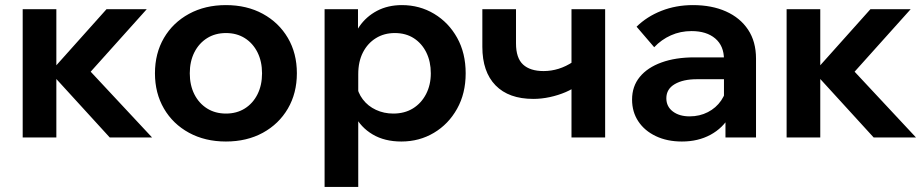

<svg xmlns="http://www.w3.org/2000/svg" viewBox="-20 -539 3624 753"><path d="M410.3 0 171.3 -261.7H182L397.8 -503H555.6L299.3 -217.3L292 -304.6L576.3 0ZM69 0V-503H201V0Z M866 16Q784.3 16 721.3 -18.3Q658.3 -52.6 623 -113.1Q587.7 -173.6 587.7 -251.5Q587.7 -329.9 623 -390.2Q658.3 -450.4 721.3 -484.7Q784.3 -519 866 -519Q948.1 -519 1010.9 -484.7Q1073.6 -450.4 1109 -390.2Q1144.3 -329.9 1144.3 -251.8Q1144.3 -173.7 1109 -113.1Q1073.6 -52.6 1010.9 -18.3Q948.1 16 866 16ZM866.3 -93.6Q908.4 -93.6 940.2 -113.6Q972 -133.6 989.9 -169.3Q1007.7 -204.9 1007.7 -251.4Q1007.7 -297.9 989.9 -333.6Q972 -369.3 940.2 -389.4Q908.4 -409.4 866.3 -409.4Q824.1 -409.4 792.2 -389.4Q760.2 -369.3 742.2 -333.7Q724.3 -298 724.3 -251.5Q724.3 -205 742.2 -169.3Q760.2 -133.7 792.2 -113.6Q824.1 -93.6 866.3 -93.6Z M1385 194H1253V-503H1384V-346.7H1355.6Q1362.8 -396.3 1389.3 -435.1Q1415.9 -473.9 1458.6 -496.5Q1501.4 -519 1556.2 -519Q1625.8 -519 1682.7 -484.8Q1739.6 -450.6 1772.9 -390.7Q1806.3 -330.8 1806.3 -251.5Q1806.3 -172.4 1772.5 -112.2Q1738.8 -52 1681.6 -18Q1624.4 16 1554.1 16Q1488.3 16 1441.5 -11.8Q1394.6 -39.6 1370.7 -87.1Q1346.7 -134.6 1349.4 -192.4L1378.1 -209.9Q1382.7 -175.8 1402.9 -149.3Q1423.1 -122.7 1454.4 -108.2Q1485.7 -93.6 1522.3 -93.6Q1566.9 -93.6 1599.7 -113.9Q1632.4 -134.2 1651 -170.1Q1669.6 -206.1 1669.6 -251.5Q1669.6 -297.5 1652 -333.2Q1634.4 -368.8 1603 -389.1Q1571.5 -409.4 1528.3 -409.4Q1486.5 -409.4 1454.3 -389.4Q1422 -369.5 1403.5 -333.6Q1385 -297.7 1385 -248.1Z M2071.6 -151.1Q1975.3 -151.1 1923.5 -204.2Q1871.7 -257.3 1871.7 -355.4V-503H2003.7V-368.9Q2003.7 -311.2 2031.5 -285.8Q2059.2 -260.3 2111.9 -260.3Q2172.6 -260.3 2227 -296.4L2248.1 -206.5Q2227.4 -190.2 2198.3 -177.7Q2169.3 -165.3 2136.4 -158.2Q2103.5 -151.1 2071.6 -151.1ZM2221.3 0V-503H2353.3V0Z M2945 0H2825.2V-100.9L2819.3 -117.3V-306.2Q2819.3 -359 2785.1 -388.1Q2750.9 -417.1 2692.1 -417.1Q2648.5 -417.1 2611.2 -400.4Q2573.8 -383.7 2545.7 -353.8L2476.6 -434.3Q2516.9 -474 2573.9 -496.5Q2630.9 -519 2697.5 -519Q2771.5 -519 2827.1 -494.2Q2882.7 -469.4 2913.9 -422.6Q2945 -375.9 2945 -309.2ZM2654.3 16Q2596.4 16 2552.1 -5.1Q2507.8 -26.2 2483.4 -63.1Q2458.9 -99.9 2458.9 -148.5Q2458.9 -200.5 2489.2 -237.4Q2519.4 -274.2 2574.5 -294.1Q2629.5 -314 2702.7 -314H2831.7V-228.3H2712.7Q2659.1 -228.3 2626.2 -209Q2593.3 -189.7 2593.3 -153.6Q2593.3 -121.2 2618.7 -101.9Q2644.1 -82.6 2684.6 -82.6Q2723.8 -82.6 2756.1 -99.2Q2788.3 -115.7 2808.3 -144.8Q2828.3 -173.8 2831.3 -210.8L2869.2 -193.2Q2869.2 -131.4 2842.2 -84.1Q2815.1 -36.8 2766.5 -10.4Q2717.8 16 2654.3 16Z M3406.3 0 3167.3 -261.7H3178L3393.8 -503H3551.6L3295.3 -217.3L3288 -304.6L3572.3 0ZM3065 0V-503H3197V0Z"/></svg>

Font: Wix Madefor Display
Style: Regular
Weight: 400
Designer: Dalton Maag Ltd
Foundry: Dalton Maag Ltd
Version: Version 3.100